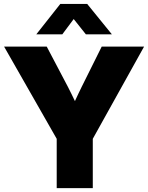

<svg xmlns="http://www.w3.org/2000/svg" viewBox="-20 -967 762 987"><path d="M271.5 0H457V-253.4L720.7 -727.5H502.9L399.9 -520.5C387.7 -496.1 376.5 -471.7 365.2 -447.3C353.5 -471.7 341.8 -496.1 329.1 -520.5L220.2 -727.5H1L271.5 -253.4ZM300.3 -790.5 358.9 -869.1 421.4 -790.5H554.7V-791L428.2 -946.8H290L167 -791V-790.5Z"/></svg>

Font: Raveo Display Display ExtraBold
Style: Regular
Weight: 800
Designer: Jakub Foglar, Rasmus Andersson (Inter)
Foundry: Jakubfoglar.com
Version: Version 1.100;Glyphs 3.2.3 (3260)